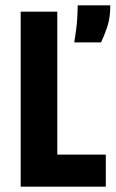

<svg xmlns="http://www.w3.org/2000/svg" viewBox="-20 -704 436 724"><path d="M58 0V-660H196V-121H379V0ZM260 -544Q269 -598 271 -632Q273 -666 273 -684H396Q396 -637 384.5 -603Q373 -569 361 -544Z"/></svg>

Font: Bricolage Grotesque 10pt Condensed Bricolage Grotesque 10pt Condensed Regular
Style: Bold
Weight: 700
Width: 3
Designer: Mathieu Triay
Foundry: Atelier Triay
Version: Version 1.000; ttfautohint (v1.8.4.7-5d5b);gftools[0.9.32]